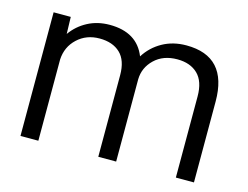

<svg xmlns="http://www.w3.org/2000/svg" viewBox="-79 -663 1018 789"><g transform="rotate(15 430.0 -268.0)"><path d="M62 -526H135L137 -454Q164 -492 205.5 -514Q247 -536 299 -536Q415 -536 452 -443Q479 -486 523.5 -511Q568 -536 625 -536Q800 -536 800 -344V0H723V-345Q723 -409 691 -440Q659 -471 604 -471Q544 -471 507 -435.5Q470 -400 469 -350V0H393V-347Q393 -410 361 -440.5Q329 -471 273 -471Q217 -471 179 -435.5Q141 -400 138 -346V0H62Z"/></g></svg>

Font: Freesentation 4 Regular
Style: Regular
Weight: 400
Designer: glyphs from Roboto by Christian Robertson / Hangul glyphs from Noto Sans CJK(Source Han Sans) by Jang Soo-young and Kang
Foundry: PT&
Version: Version 2.001